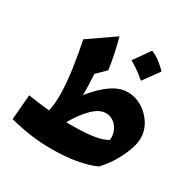

<svg xmlns="http://www.w3.org/2000/svg" viewBox="-183 -1003 1183 1191"><g transform="rotate(30 409.0 -407.0)"><path d="M571.8 -528.8Q627 -528.8 675.3 -499.5Q723.6 -470.2 753.4 -422.4Q783.2 -374.5 783.2 -318.8Q783.2 -281.2 764.4 -230.5Q745.6 -179.7 714.4 -128.7Q683.1 -77.6 645.5 -39.1Q586.9 -13.2 508.3 0.2Q429.7 13.7 337.4 13.7Q253.9 13.7 179 2.7Q104 -8.3 35.6 -26.4L50.8 -205.6Q89.4 -199.2 128.2 -194.6Q167 -189.9 204.1 -186Q217.8 -243.7 215.3 -322.3Q212.9 -400.9 199.7 -491.5Q186.5 -582 167.5 -674.3L353 -802.7Q370.6 -734.9 380.9 -686Q391.1 -637.2 397.9 -585.4L334.5 -522.5Q336.9 -483.9 338.1 -445.3Q339.4 -406.7 338.4 -373Q462.4 -528.8 571.8 -528.8ZM518.1 -348.1Q473.1 -348.1 424.8 -300Q376.5 -252 333.5 -176.3Q345.7 -175.8 357.7 -175.8Q369.6 -175.8 381.3 -175.8Q466.3 -175.8 529.1 -185.8Q591.8 -195.8 623 -216.8Q626.5 -252.4 613.5 -282.2Q600.6 -312 575.7 -330.1Q550.8 -348.1 518.1 -348.1ZM572.8 -826.7Q605 -814.5 633.8 -792.5Q662.6 -770.5 688 -744.1Q668 -716.3 647.5 -687.7Q627 -659.2 605.5 -630.4Q580.6 -652.3 552.2 -672.9Q523.9 -693.4 491.7 -711.4Q513.2 -740.7 533.2 -769.5Q553.2 -798.3 572.8 -826.7Z"/></g></svg>

Font: Pinar DS1 ExtraBold
Style: Regular
Weight: 800
Designer: Amin Abedi
Version: Version 3.000